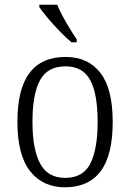

<svg xmlns="http://www.w3.org/2000/svg" viewBox="-20 -786 553 816"><path d="M256 10Q162 10 108 -58.5Q54 -127 54 -268Q54 -408 105.5 -476Q157 -544 259 -544Q354 -544 406.5 -476.5Q459 -409 459 -268Q459 -126 407.5 -58Q356 10 256 10ZM257 -30Q334 -30 364.5 -92Q395 -154 395 -268Q395 -387 363.5 -445.5Q332 -504 258 -504Q182 -504 150 -445Q118 -386 118 -268Q118 -152 150.5 -91Q183 -30 257 -30ZM284 -606Q262 -624 234.5 -652.5Q207 -681 182.5 -710Q158 -739 147 -756V-766H223Q232 -744 246.5 -717Q261 -690 277 -664Q293 -638 306 -619V-606Z"/></svg>

Font: Noto Serif Lao SemiCondensed Light
Style: Regular
Weight: 300
Width: 4
Designer: Monotype Design Team
Foundry: Monotype Imaging Inc.
Version: Version 2.003; ttfautohint (v1.8.4.7-5d5b)